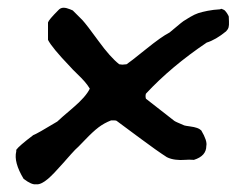

<svg xmlns="http://www.w3.org/2000/svg" viewBox="-20 -414 631 496"><path d="M73 62Q62 64 41 48Q15 5 22 -23V-27Q29 -37 66 -65Q75 -68 128 -100Q135 -107 168.5 -135.5Q202 -164 212 -185Q206 -195 198 -204Q190 -213 178.5 -224Q167 -235 161 -242Q114 -291 104 -311V-356Q106 -363 130 -387Q136 -394 144 -394Q148 -394 152 -393Q156 -392 161 -390Q166 -388 168 -387L193 -362Q204 -350 234.5 -308Q265 -266 288 -248Q293 -247 296 -247L307 -248Q315 -253 356.5 -286.5Q398 -320 418 -330Q423 -334 436 -345Q449 -356 454 -359.5Q459 -363 471 -370Q483 -377 492 -380Q501 -383 516 -386Q531 -389 549 -390Q551 -392 554 -390.5Q557 -389 558.5 -388.5Q560 -388 562.5 -385Q565 -382 566 -380.5Q567 -379 569 -375.5Q571 -372 571 -371Q571 -368 571.5 -358.5Q572 -349 570.5 -343.5Q569 -338 564 -333Q537 -311 514 -304Q422 -242 357 -172Q355 -166 357 -159L430 -102Q432 -100 456 -90Q459 -89 470.5 -87.5Q482 -86 489 -83.5Q496 -81 500 -77Q516 -50 513 -37Q513 -11 481 -1Q468 -2 457 -1Q446 0 433.5 -1.5Q421 -3 411 -8Q386 -24 341 -57.5Q296 -91 281 -102Q279 -103 274 -103Q269 -103 267 -103Q249 -96 234.5 -85Q220 -74 199.5 -52.5Q179 -31 174 -27Q168 -21 143 7.5Q118 36 104 48Q85 64 73 62Z"/></svg>

Font: Excalifont
Style: Regular
Weight: 400
Designer: Your Own Font Foundry (Virgil); Ján Filípek / DizajnDesign (Excalifont, modifications)
Foundry: Your Own Font Foundry (Virgil); Ján Filípek / DizajnDesign (Excalifont, modifications)
Version: Version 1.000;Glyphs 3.2 (3227)